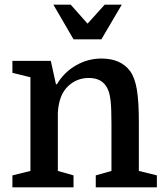

<svg xmlns="http://www.w3.org/2000/svg" viewBox="-20 -800 708 820"><path d="M110 -70V-470L33 -489V-540H197L219 -440H223Q253 -491 304 -520.5Q355 -550 413 -550Q496 -550 536 -496Q556 -468 564.5 -417.5Q573 -367 573 -281V-70L650 -51V0H389V-51L456 -70V-273Q456 -335 452.5 -368Q449 -401 440 -420Q428 -445 408 -456Q388 -467 360 -467Q308 -467 272 -433Q231 -396 227 -317V-70L294 -51V0H33V-51ZM413 -632 500 -780H427L354 -699L282 -780H208L294 -632Z"/></svg>

Font: Domine SemiBold
Style: Regular
Weight: 600
Designer: Pablo Impallari, Rodrigo Fuenzalida, Brenda Gallo
Foundry: Pablo Impallari, Rodrigo Fuenzalida, Brenda Gallo
Version: Version 2.000